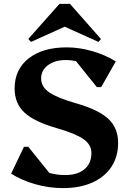

<svg xmlns="http://www.w3.org/2000/svg" viewBox="-20 -949 663 985"><path d="M303 16Q232 16 162.5 -3.5Q93 -23 37 -58L103 -196H125L233 -62Q270 -51 315 -51Q378 -51 413.5 -81Q449 -111 449 -164Q449 -207 408 -235.5Q367 -264 273 -291Q157 -324 106 -371Q55 -418 55 -495Q55 -593 127 -649.5Q199 -706 323 -706Q387 -706 454 -686.5Q521 -667 574 -634L499 -502H477L370 -635Q345 -641 317 -641Q261 -641 226 -614.5Q191 -588 191 -547Q191 -504 232 -475.5Q273 -447 367 -420Q484 -387 535 -340Q586 -293 586 -216Q586 -145 551.5 -93Q517 -41 453.5 -12.5Q390 16 303 16ZM139 -734 125 -749 285 -929H339L498 -749L485 -734L312 -812Z"/></svg>

Font: Platypi SemiBold
Style: Regular
Weight: 600
Designer: David Sargent
Foundry: Bolt Cutter Type
Version: Version 1.200; ttfautohint (v1.8.4.7-5d5b)